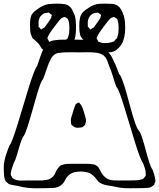

<svg xmlns="http://www.w3.org/2000/svg" viewBox="-51 -986 869 1049"><path d="M711 42Q689 42 660 42.5Q631 43 608 40Q596 38 584.5 35.5Q573 33 562 31Q547 29 531 26Q515 23 501 16Q486 8 477 -5.5Q468 -19 455 -29Q443 -40 427.5 -44Q412 -48 395 -49Q380 -49 363 -46.5Q346 -44 333 -35Q314 -22 304.5 -1.5Q295 19 275 31Q259 40 239 41Q219 42 201 42Q179 42 154 42.5Q129 43 106 41Q91 39 76 36.5Q61 34 47 30Q37 28 27.5 26.5Q18 25 9 23L-2 20Q-5 18 -11 12Q-13 10 -15.5 8.5Q-18 7 -20 5Q-21 3 -22 -0.5Q-23 -4 -24 -6Q-28 -16 -28.5 -26.5Q-29 -37 -30 -47Q-31 -62 -30.5 -76.5Q-30 -91 -27 -105Q-23 -127 -15.5 -147.5Q-8 -168 -1 -188Q7 -196 19 -228.5Q31 -261 45.5 -308Q60 -355 75.5 -407Q91 -459 105.5 -506Q120 -553 132.5 -586Q145 -619 152 -626Q159 -646 166 -667Q173 -688 181 -707Q186 -720 193.5 -732.5Q201 -745 212 -753Q226 -763 242.5 -765.5Q259 -768 275 -769Q298 -770 332.5 -769.5Q367 -769 389 -769Q408 -769 428 -768.5Q448 -768 465 -760Q477 -755 487 -746.5Q497 -738 507 -730Q518 -722 529 -712.5Q540 -703 548 -692Q556 -683 561.5 -671.5Q567 -660 572 -649Q580 -633 586.5 -616Q593 -599 600 -582Q609 -573 620 -542Q631 -511 642.5 -469Q654 -427 665.5 -385Q677 -343 688 -312Q699 -281 708 -272Q717 -261 726.5 -231Q736 -201 745.5 -165Q755 -129 764.5 -99Q774 -69 783 -58Q787 -46 791 -34Q795 -22 796 -10Q797 -6 798 -2.5Q799 1 798 4Q798 6 796.5 9Q795 12 794 15Q793 17 792.5 20Q792 23 790 25Q789 26 786 27.5Q783 29 781 31Q779 32 776.5 34Q774 36 772 37Q770 38 766 38.5Q762 39 759 40Q749 41 737 41.5Q725 42 711 42ZM731 -94Q724 -102 712 -133Q700 -164 686.5 -208.5Q673 -253 658 -302.5Q643 -352 629.5 -396.5Q616 -441 604.5 -472.5Q593 -504 585 -511Q576 -534 566.5 -566.5Q557 -599 547 -621Q542 -637 535 -654.5Q528 -672 515 -683Q505 -691 491.5 -694.5Q478 -698 465 -699Q445 -701 425 -700.5Q405 -700 385 -700Q364 -700 342.5 -700.5Q321 -701 300 -700Q285 -699 270 -697Q255 -695 243 -685Q233 -677 226.5 -664Q220 -651 215 -639Q207 -618 200 -597Q193 -576 185 -555Q176 -546 165 -514Q154 -482 142 -439Q130 -396 117.5 -353Q105 -310 94 -278Q83 -246 74 -237Q66 -222 57.5 -194Q49 -166 41 -138Q33 -110 24 -95Q20 -82 15.5 -70Q11 -58 9 -45Q9 -42 8 -38Q7 -34 8 -31Q8 -29 10 -26Q12 -23 13 -21Q14 -20 15 -17Q16 -14 18 -12Q20 -10 23.5 -9Q27 -8 30 -6Q45 1 63.5 0.5Q82 0 98 0H178Q190 -1 203.5 -3Q217 -5 227 -12Q244 -23 251.5 -42Q259 -61 272 -74Q274 -76 276 -78Q278 -80 279 -81Q281 -83 284 -83.5Q287 -84 289 -85Q302 -90 315.5 -90.5Q329 -91 342 -91H421Q431 -91 440 -90.5Q449 -90 458 -88Q461 -87 464 -87Q467 -87 469 -85Q485 -78 492 -63Q499 -48 508 -35Q521 -16 540 -7Q554 -1 570 -0.5Q586 0 601 0Q624 0 649.5 0Q675 0 697 -1Q704 -1 710 -2.5Q716 -4 723 -6Q726 -6 730 -8Q733 -10 735 -13Q737 -16 739 -18Q740 -20 741.5 -21.5Q743 -23 744 -24Q746 -26 745.5 -30.5Q745 -35 745 -37Q746 -51 741 -65Q736 -79 731 -94ZM337 -313Q337 -318 336.5 -323Q336 -328 336 -333Q337 -341 340 -349.5Q343 -358 345 -365Q348 -375 350.5 -384.5Q353 -394 357 -403Q359 -406 360.5 -411Q362 -416 364 -418Q366 -420 368.5 -421Q371 -422 373 -423Q374 -423 376.5 -424.5Q379 -426 380 -426Q382 -426 382.5 -424.5Q383 -423 384 -422Q393 -413 397 -403Q402 -392 405.5 -380Q409 -368 413 -355Q415 -348 417 -340.5Q419 -333 419 -325Q419 -321 417.5 -317Q416 -313 415 -309Q415 -305 414 -304Q413 -302 410 -300Q407 -298 405 -296Q404 -295 402.5 -293.5Q401 -292 399 -291Q397 -290 393.5 -290Q390 -290 388 -289Q381 -288 372.5 -288Q364 -288 357 -291Q353 -293 348 -297Q347 -299 344.5 -300.5Q342 -302 340 -303Q339 -304 337 -313ZM632 -809Q630 -787 623 -765.5Q616 -744 599 -726Q593 -720 586 -714Q579 -708 571 -705Q558 -700 542 -700Q526 -700 512 -700Q492 -700 475 -704Q473 -705 470 -705Q467 -705 465 -706Q449 -714 440.5 -727.5Q432 -741 421 -754Q414 -762 405 -769Q396 -776 391 -785Q387 -793 385.5 -801.5Q384 -810 383 -818Q382 -831 382 -844Q382 -857 383 -869Q384 -880 386.5 -890.5Q389 -901 395 -910Q399 -917 405.5 -923Q412 -929 418 -933Q429 -941 441 -948.5Q453 -956 466 -960Q480 -965 495.5 -965.5Q511 -966 526 -966Q542 -966 560.5 -965Q579 -964 593 -954Q603 -947 610 -935Q617 -923 621 -912Q630 -890 632 -861.5Q634 -833 632 -809ZM359 -778Q352 -759 341 -740Q330 -721 312 -710Q296 -702 276 -701Q256 -700 239 -700Q226 -701 211 -703Q196 -705 185 -714Q176 -720 171 -730Q166 -740 159 -748Q154 -754 147.5 -759.5Q141 -765 134 -771Q133 -773 130.5 -774.5Q128 -776 126 -778Q125 -780 124 -783Q123 -786 122 -788Q115 -803 114 -819.5Q113 -836 113 -852Q113 -860 113.5 -868Q114 -876 115 -884Q116 -889 118 -894.5Q120 -900 121 -904Q128 -916 139 -925Q150 -934 161 -941Q172 -949 184.5 -954.5Q197 -960 210 -963Q224 -965 237.5 -965.5Q251 -966 264 -966Q282 -966 301 -963.5Q320 -961 333 -947Q339 -941 343.5 -932.5Q348 -924 351 -916Q360 -901 362.5 -874.5Q365 -848 364 -821.5Q363 -795 359 -778ZM228 -887 231 -899Q231 -901 232 -902.5Q233 -904 232 -905Q231 -906 227 -908Q225 -910 221.5 -913Q218 -916 216 -917Q215 -918 212 -917Q209 -916 207 -916Q204 -915 200 -915Q196 -915 193 -914Q172 -906 163 -883Q158 -868 160 -851Q160 -849 159.5 -845.5Q159 -842 160 -840Q161 -839 163 -837Q165 -835 166 -834Q167 -833 169.5 -829.5Q172 -826 173 -825Q175 -825 176.5 -826Q178 -827 179 -828Q181 -830 183.5 -831.5Q186 -833 189 -834Q193 -836 195.5 -840Q198 -844 201 -848Q208 -857 214.5 -866.5Q221 -876 228 -887ZM497 -887 500 -899Q500 -901 501 -902.5Q502 -904 501 -905Q500 -906 496 -908Q494 -910 490.5 -913Q487 -916 485 -917Q484 -918 481 -917Q478 -916 476 -916Q473 -915 469 -915Q465 -915 462 -914Q441 -906 432 -883Q427 -868 429 -851Q429 -849 428.5 -845.5Q428 -842 429 -840Q430 -839 432 -837Q434 -835 435 -834Q436 -833 438.5 -829.5Q441 -826 442 -825Q444 -825 445.5 -826Q447 -827 448 -828Q450 -830 452.5 -831.5Q455 -833 458 -834Q462 -836 464.5 -840Q467 -844 470 -848Q477 -857 483.5 -866.5Q490 -876 497 -887ZM238 -829Q231 -819 224 -809Q217 -799 212 -788Q211 -786 209.5 -782.5Q208 -779 208 -777Q208 -775 209.5 -773Q211 -771 212 -769Q214 -767 215 -763.5Q216 -760 217 -758Q221 -756 225 -756Q235 -751 243 -751Q255 -750 267 -751Q279 -752 291 -756L301 -759Q304 -761 306.5 -764Q309 -767 311 -770Q313 -771 315 -773Q317 -775 318 -776Q320 -779 321 -783Q322 -787 323 -791Q327 -800 327 -810.5Q327 -821 328 -831Q328 -839 327.5 -848.5Q327 -858 325 -866Q324 -869 323 -874Q322 -879 320 -882Q319 -884 316 -885.5Q313 -887 311 -888Q306 -893 304 -893Q303 -894 300 -892.5Q297 -891 295 -891Q290 -889 286.5 -887.5Q283 -886 279 -881Q268 -869 258.5 -856Q249 -843 238 -829ZM507 -829Q500 -819 493 -809Q486 -799 481 -788Q480 -786 478.5 -782.5Q477 -779 477 -777Q477 -775 478.5 -773Q480 -771 481 -769Q483 -767 484 -763.5Q485 -760 486 -758Q490 -756 494 -756Q504 -751 512 -751Q524 -750 536 -751Q548 -752 560 -756L570 -759Q573 -761 575.5 -764Q578 -767 580 -770Q582 -771 584 -773Q586 -775 587 -776Q589 -779 590 -783Q591 -787 592 -791Q596 -800 596 -810.5Q596 -821 597 -831Q597 -839 596.5 -848.5Q596 -858 594 -866Q593 -869 592 -874Q591 -879 589 -882Q588 -884 585 -885.5Q582 -887 580 -888Q575 -893 573 -893Q572 -894 569 -892.5Q566 -891 564 -891Q559 -889 555.5 -887.5Q552 -886 548 -881Q537 -869 527.5 -856Q518 -843 507 -829Z"/></svg>

Font: Rubik Vinyl
Style: Regular
Weight: 400
Designer: Hubert and Fischer, NaN
Foundry: Hubert and Fischer, NaN
Version: Version 2.200